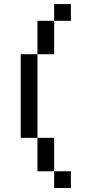

<svg xmlns="http://www.w3.org/2000/svg" viewBox="-20 -937 540 957"><path d="M83.3 -250V-666.7H166.7V-250ZM166.7 -83.3V-250H250V-83.3ZM250 -916.7H333.3V-833.3H250ZM166.7 -833.3H250V-666.7H166.7ZM250 -83.3H333.3V0H250Z"/></svg>

Font: GalmuriMono11 Regular
Style: Regular
Weight: 400
Designer: Lee Minseo (quiple)
Version: Version 2.399;hotconv 1.1.1;makeotfexe 2.6.0 DEVELOPMENT